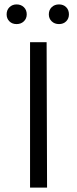

<svg xmlns="http://www.w3.org/2000/svg" viewBox="-20 -849 349 869"><path d="M10 -784Q10 -804 23 -816.5Q36 -829 55 -829Q75 -829 88 -816.5Q101 -804 101 -784Q101 -765 88 -752.5Q75 -740 55 -740Q35 -740 22.5 -752.5Q10 -765 10 -784ZM201 -784Q201 -804 214 -816.5Q227 -829 247 -829Q267 -829 279.5 -816.5Q292 -804 292 -784Q292 -765 279.5 -752.5Q267 -740 247 -740Q227 -740 214 -752.5Q201 -765 201 -784ZM116 -658H191L193 0H116Z"/></svg>

Font: Ysabeau Infant
Style: Regular
Weight: 400
Designer: Christian Thalmann (Catharsis Fonts)
Version: Version 0.003